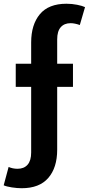

<svg xmlns="http://www.w3.org/2000/svg" viewBox="-29 -853 475 1027"><path d="M361.3 -388.2H55.2V-512.2H361.3ZM86.9 153.8Q63 153.8 34.4 149.4Q5.9 145 -9.3 138.2L17.1 40Q39.1 49.8 64.9 49.8Q99.6 49.8 118.7 27.8Q137.7 5.9 137.7 -37.1V-626Q137.7 -721.2 184.3 -777.1Q231 -833 326.7 -833Q356 -833 383.8 -827.4Q411.6 -821.8 425.8 -814.9L397.9 -719.2Q370.1 -729 348.6 -729Q314.9 -729 295.9 -707.5Q276.9 -686 276.9 -642.1V-52.2Q276.9 43.9 229.2 98.9Q181.6 153.8 86.9 153.8Z"/></svg>

Font: Cadman
Style: Bold
Weight: 700
Designer: Paul James MIller
Foundry: High-Logic / Made with FontCreator
Version: Version 2.114;March 28, 2021;FontCreator 13.0.0.2683 64-bit